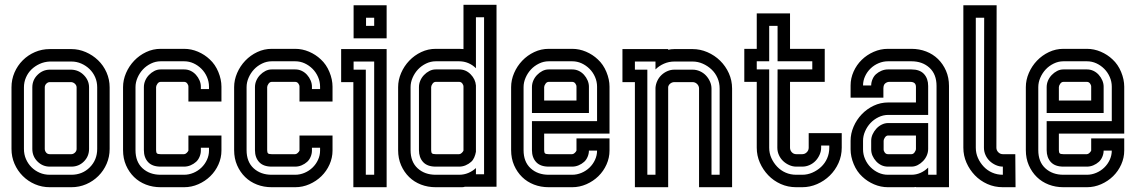

<svg xmlns="http://www.w3.org/2000/svg" viewBox="-20 -782 4744 802"><path d="M278 -577Q309 -577 338 -564.5Q367 -552 389.5 -530.5Q412 -509 425 -479.5Q438 -450 438 -417V-160Q438 -127 425.5 -98Q413 -69 391 -47Q369 -25 340 -12.5Q311 0 278 0H188Q155 0 126 -12.5Q97 -25 75 -47Q53 -69 40.5 -98Q28 -127 28 -160V-417Q28 -450 40.5 -479Q53 -508 75 -530Q97 -552 126 -564.5Q155 -577 188 -577ZM188 -439Q180 -439 173.5 -432.5Q167 -426 167 -417V-160Q167 -152 172.5 -145Q178 -138 188 -138H278Q286 -138 293 -144.5Q300 -151 300 -160V-417Q300 -425 293.5 -431.5Q287 -438 278 -439ZM188 -525Q165 -524 145.5 -515Q126 -506 111.5 -492Q97 -478 88.5 -458.5Q80 -439 80 -417V-160Q80 -137 88.5 -117.5Q97 -98 111.5 -83.5Q126 -69 145.5 -60.5Q165 -52 188 -52H278Q324 -52 355 -83Q386 -114 386 -160V-417Q386 -440 377.5 -459.5Q369 -479 354 -493.5Q339 -508 319.5 -516.5Q300 -525 278 -525ZM278 -491Q309 -490 330.5 -468Q352 -446 352 -417V-160Q352 -129 330.5 -107.5Q309 -86 278 -86H188Q158 -86 136.5 -107.5Q115 -129 115 -160V-417Q115 -448 137 -469.5Q159 -491 188 -491Z M749 -138Q754 -138 759.5 -143Q765 -148 767 -153V-216H905V-153Q905 -123 892.5 -95Q880 -67 858.5 -46Q837 -25 808.5 -12.5Q780 0 749 0H651Q618 0 589.5 -11Q561 -22 540 -42.5Q519 -63 506.5 -91.5Q494 -120 494 -155V-418Q494 -448 506.5 -477Q519 -506 540.5 -528.5Q562 -551 590.5 -564.5Q619 -578 651 -578H749Q779 -578 807 -566Q835 -554 856 -534Q879 -513 892 -481.5Q905 -450 905 -420V-358H767V-420Q767 -427 762 -433.5Q757 -440 749 -440H651Q643 -440 637.5 -432Q632 -424 632 -418V-155Q632 -145 635.5 -141.5Q639 -138 651 -138ZM819 -410H853V-420Q853 -441 844.5 -460.5Q836 -480 821.5 -494.5Q807 -509 788.5 -517.5Q770 -526 749 -526H651Q630 -526 610.5 -516.5Q591 -507 577 -492Q563 -477 554.5 -457.5Q546 -438 546 -418V-155Q546 -106 575.5 -79Q605 -52 651 -52H749Q769 -52 788 -60Q807 -68 821.5 -82Q836 -96 844.5 -114.5Q853 -133 853 -153V-165H819V-153Q819 -140 813.5 -127Q808 -114 799 -106Q789 -97 776 -91.5Q763 -86 749 -86H651Q616 -86 598.5 -105Q581 -124 581 -155V-418Q581 -432 586.5 -445Q592 -458 602 -468.5Q612 -479 624.5 -485.5Q637 -492 651 -492H749Q764 -492 776.5 -486Q789 -480 798.5 -469.5Q808 -459 813.5 -446Q819 -433 819 -420Z M1213 -138Q1218 -138 1223.5 -143Q1229 -148 1231 -153V-216H1369V-153Q1369 -123 1356.5 -95Q1344 -67 1322.5 -46Q1301 -25 1272.5 -12.5Q1244 0 1213 0H1115Q1082 0 1053.5 -11Q1025 -22 1004 -42.5Q983 -63 970.5 -91.5Q958 -120 958 -155V-418Q958 -448 970.5 -477Q983 -506 1004.5 -528.5Q1026 -551 1054.5 -564.5Q1083 -578 1115 -578H1213Q1243 -578 1271 -566Q1299 -554 1320 -534Q1343 -513 1356 -481.5Q1369 -450 1369 -420V-358H1231V-420Q1231 -427 1226 -433.5Q1221 -440 1213 -440H1115Q1107 -440 1101.5 -432Q1096 -424 1096 -418V-155Q1096 -145 1099.5 -141.5Q1103 -138 1115 -138ZM1283 -410H1317V-420Q1317 -441 1308.5 -460.5Q1300 -480 1285.5 -494.5Q1271 -509 1252.5 -517.5Q1234 -526 1213 -526H1115Q1094 -526 1074.5 -516.5Q1055 -507 1041 -492Q1027 -477 1018.5 -457.5Q1010 -438 1010 -418V-155Q1010 -106 1039.5 -79Q1069 -52 1115 -52H1213Q1233 -52 1252 -60Q1271 -68 1285.5 -82Q1300 -96 1308.5 -114.5Q1317 -133 1317 -153V-165H1283V-153Q1283 -140 1277.5 -127Q1272 -114 1263 -106Q1253 -97 1240 -91.5Q1227 -86 1213 -86H1115Q1080 -86 1062.5 -105Q1045 -124 1045 -155V-418Q1045 -432 1050.5 -445Q1056 -458 1066 -468.5Q1076 -479 1088.5 -485.5Q1101 -492 1115 -492H1213Q1228 -492 1240.5 -486Q1253 -480 1262.5 -469.5Q1272 -459 1277.5 -446Q1283 -433 1283 -420Z M1405 -439V-577H1595V0H1456V-439ZM1508 -491V-52H1543V-525H1457V-491ZM1595 -622H1457V-760H1595ZM1509 -674H1543V-708H1509Z M2054 -2H1922Q1916 0 1910 0Q1904 0 1898 0H1800Q1767 0 1738.5 -11Q1710 -22 1689 -42.5Q1668 -63 1655.5 -91.5Q1643 -120 1643 -155V-418Q1643 -448 1655.5 -477Q1668 -506 1689.5 -528.5Q1711 -551 1739.5 -564.5Q1768 -578 1800 -578H1898Q1903 -578 1907 -577.5Q1911 -577 1916 -577V-762H2054ZM1898 -138Q1903 -138 1908.5 -143Q1914 -148 1916 -153V-420Q1916 -427 1911 -433.5Q1906 -440 1898 -440H1800Q1792 -440 1786.5 -432Q1781 -424 1781 -418V-155Q1781 -145 1784.5 -141.5Q1788 -138 1800 -138ZM1968 -54H2002V-710H1968V-497Q1954 -511 1936 -518.5Q1918 -526 1898 -526H1800Q1779 -526 1759.5 -516.5Q1740 -507 1726 -492Q1712 -477 1703.5 -457.5Q1695 -438 1695 -418V-155Q1695 -106 1724.5 -79Q1754 -52 1800 -52H1898Q1918 -52 1936 -59.5Q1954 -67 1968 -80ZM1968 -148Q1966 -136 1961 -124.5Q1956 -113 1948 -106Q1938 -97 1925 -91.5Q1912 -86 1898 -86H1800Q1765 -86 1747.5 -105Q1730 -124 1730 -155V-418Q1730 -432 1735.5 -445Q1741 -458 1751 -468.5Q1761 -479 1773.5 -485.5Q1786 -492 1800 -492H1898Q1926 -492 1946 -471.5Q1966 -451 1968 -425Z M2115 -418Q2115 -448 2127.5 -477Q2140 -506 2161.5 -528.5Q2183 -551 2211.5 -564.5Q2240 -578 2272 -578H2370Q2400 -578 2428 -566Q2456 -554 2477 -534Q2500 -513 2513 -481.5Q2526 -450 2526 -420V-224H2253V-155Q2253 -145 2256.5 -141.5Q2260 -138 2272 -138H2370Q2375 -138 2380.5 -143Q2386 -148 2388 -153V-204H2526V-153Q2526 -123 2513.5 -95Q2501 -67 2479.5 -46Q2458 -25 2429.5 -12.5Q2401 0 2370 0H2272Q2239 0 2210.5 -11Q2182 -22 2161 -42.5Q2140 -63 2127.5 -91.5Q2115 -120 2115 -155ZM2253 -362H2388V-420Q2388 -427 2383 -433.5Q2378 -440 2370 -440H2272Q2264 -440 2258.5 -432Q2253 -424 2253 -418ZM2474 -276V-420Q2474 -441 2465.5 -460.5Q2457 -480 2442.5 -494.5Q2428 -509 2409.5 -517.5Q2391 -526 2370 -526H2272Q2251 -526 2231.5 -516.5Q2212 -507 2198 -492Q2184 -477 2175.5 -457.5Q2167 -438 2167 -418V-155Q2167 -106 2196.5 -79Q2226 -52 2272 -52H2370Q2390 -52 2409 -60Q2428 -68 2442.5 -82Q2457 -96 2465.5 -114.5Q2474 -133 2474 -153H2440Q2440 -140 2434.5 -127Q2429 -114 2420 -106Q2410 -97 2397 -91.5Q2384 -86 2370 -86H2272Q2237 -86 2219.5 -105Q2202 -124 2202 -155V-276ZM2202 -418Q2202 -432 2207.5 -445Q2213 -458 2223 -468.5Q2233 -479 2245.5 -485.5Q2258 -492 2272 -492H2370Q2385 -492 2397.5 -486Q2410 -480 2419.5 -469.5Q2429 -459 2434.5 -446Q2440 -433 2440 -420V-310H2202Z M2580 -439V-577H2771V-574Q2783 -577 2797 -577H2873Q2905 -577 2935 -564Q2965 -551 2988 -528.5Q3011 -506 3024.5 -476Q3038 -446 3038 -412V0H2900V-412Q2900 -423 2892 -431Q2884 -439 2873 -439H2797Q2788 -439 2780.5 -433.5Q2773 -428 2771 -419V0H2632V-439ZM2684 -491V-52H2718V-415Q2719 -430 2725.5 -444Q2732 -458 2743 -468.5Q2754 -479 2768 -485Q2782 -491 2797 -491H2873Q2889 -491 2903.5 -484.5Q2918 -478 2928.5 -467Q2939 -456 2945.5 -441.5Q2952 -427 2952 -412V-52H2986V-412Q2986 -436 2977 -456.5Q2968 -477 2952 -492Q2936 -507 2915.5 -516Q2895 -525 2873 -525H2797Q2774 -525 2753.5 -516Q2733 -507 2718 -492V-525H2632V-491Z M3280 -440V-165Q3280 -154 3287.5 -146Q3295 -138 3306 -138H3331Q3342 -138 3350 -146Q3358 -154 3358 -165V-226H3496V-165Q3496 -131 3482.5 -101Q3469 -71 3446 -48.5Q3423 -26 3393 -13Q3363 0 3331 0H3306Q3271 0 3241 -13.5Q3211 -27 3189 -50Q3167 -73 3154 -102.5Q3141 -132 3141 -165V-440H3089V-578H3141V-726H3280V-578H3425V-440ZM3373 -492V-526H3228V-674H3193V-526H3141V-492H3193V-165Q3193 -142 3202 -122Q3211 -102 3226 -86Q3241 -70 3261.5 -61Q3282 -52 3306 -52H3331Q3353 -52 3373.5 -61Q3394 -70 3410 -85Q3426 -100 3435 -120.5Q3444 -141 3444 -165V-174H3410V-165Q3410 -150 3403.5 -135.5Q3397 -121 3386.5 -110Q3376 -99 3361.5 -92.5Q3347 -86 3331 -86H3306Q3291 -86 3276.5 -92.5Q3262 -99 3251 -109.5Q3240 -120 3233.5 -134.5Q3227 -149 3227 -165L3228 -492Z M3857 -160Q3857 -146 3851.5 -133Q3846 -120 3836 -109.5Q3826 -99 3813.5 -92.5Q3801 -86 3787 -86H3689Q3674 -86 3661.5 -92Q3649 -98 3639.5 -108.5Q3630 -119 3624.5 -131.5Q3619 -144 3619 -158V-194Q3619 -208 3625 -221Q3631 -234 3640.5 -244.5Q3650 -255 3663 -261.5Q3676 -268 3690 -268H3857ZM3671 -158Q3671 -151 3676 -144.5Q3681 -138 3689 -138H3787Q3795 -138 3800.5 -146Q3806 -154 3806 -160V-216H3690Q3682 -216 3676.5 -208Q3671 -200 3671 -194ZM3533 -194Q3533 -224 3545.5 -253Q3558 -282 3579.5 -304.5Q3601 -327 3629.5 -340.5Q3658 -354 3690 -354H3806V-419Q3806 -440 3782 -440H3694Q3686 -440 3678 -434Q3670 -428 3670 -412V-374H3533V-425Q3533 -455 3545.5 -483Q3558 -511 3579.5 -532Q3601 -553 3629.5 -565.5Q3658 -578 3689 -578H3787Q3820 -578 3848.5 -567Q3877 -556 3898 -535.5Q3919 -515 3931.5 -486.5Q3944 -458 3944 -423V0H3806V-1Q3801 0 3796.5 0Q3792 0 3787 0H3689Q3659 0 3631 -12Q3603 -24 3582 -44Q3559 -65 3546 -96.5Q3533 -128 3533 -158ZM3857 -52H3892V-423Q3892 -472 3862.5 -499Q3833 -526 3787 -526H3689Q3669 -526 3650 -518Q3631 -510 3616.5 -496Q3602 -482 3593.5 -463.5Q3585 -445 3585 -425H3619Q3619 -438 3624.5 -451Q3630 -464 3639 -472Q3649 -481 3662 -486.5Q3675 -492 3689 -492H3787Q3822 -492 3839.5 -473Q3857 -454 3857 -423V-302H3690Q3669 -302 3649.5 -292.5Q3630 -283 3616 -268Q3602 -253 3593.5 -233.5Q3585 -214 3585 -194V-158Q3585 -137 3593.5 -117.5Q3602 -98 3616.5 -83.5Q3631 -69 3649.5 -60.5Q3668 -52 3689 -52H3787Q3807 -52 3825 -60Q3843 -68 3857 -82Z M4169 0Q4134 0 4104 -13.5Q4074 -27 4052 -50Q4030 -73 4017 -102.5Q4004 -132 4004 -165V-760H4143L4142 -165Q4142 -154 4150 -146Q4158 -138 4169 -138H4221L4222 0ZM4169 -86Q4154 -86 4139.5 -92.5Q4125 -99 4114 -109.5Q4103 -120 4096.5 -134.5Q4090 -149 4090 -165L4091 -708H4056V-165Q4056 -142 4065 -122Q4074 -102 4089 -86Q4104 -70 4124.5 -61Q4145 -52 4169 -52Z M4265 -418Q4265 -448 4277.5 -477Q4290 -506 4311.5 -528.5Q4333 -551 4361.5 -564.5Q4390 -578 4422 -578H4520Q4550 -578 4578 -566Q4606 -554 4627 -534Q4650 -513 4663 -481.5Q4676 -450 4676 -420V-224H4403V-155Q4403 -145 4406.5 -141.5Q4410 -138 4422 -138H4520Q4525 -138 4530.5 -143Q4536 -148 4538 -153V-204H4676V-153Q4676 -123 4663.5 -95Q4651 -67 4629.5 -46Q4608 -25 4579.5 -12.5Q4551 0 4520 0H4422Q4389 0 4360.5 -11Q4332 -22 4311 -42.5Q4290 -63 4277.5 -91.5Q4265 -120 4265 -155ZM4403 -362H4538V-420Q4538 -427 4533 -433.5Q4528 -440 4520 -440H4422Q4414 -440 4408.5 -432Q4403 -424 4403 -418ZM4624 -276V-420Q4624 -441 4615.5 -460.5Q4607 -480 4592.5 -494.5Q4578 -509 4559.5 -517.5Q4541 -526 4520 -526H4422Q4401 -526 4381.5 -516.5Q4362 -507 4348 -492Q4334 -477 4325.5 -457.5Q4317 -438 4317 -418V-155Q4317 -106 4346.5 -79Q4376 -52 4422 -52H4520Q4540 -52 4559 -60Q4578 -68 4592.5 -82Q4607 -96 4615.5 -114.5Q4624 -133 4624 -153H4590Q4590 -140 4584.5 -127Q4579 -114 4570 -106Q4560 -97 4547 -91.5Q4534 -86 4520 -86H4422Q4387 -86 4369.5 -105Q4352 -124 4352 -155V-276ZM4352 -418Q4352 -432 4357.5 -445Q4363 -458 4373 -468.5Q4383 -479 4395.5 -485.5Q4408 -492 4422 -492H4520Q4535 -492 4547.5 -486Q4560 -480 4569.5 -469.5Q4579 -459 4584.5 -446Q4590 -433 4590 -420V-310H4352Z"/></svg>

Font: Aurach Bi
Style: Regular
Weight: 400
Designer: Peter Wiegel
Foundry: Peter Wiegel
Version: Version 1.002